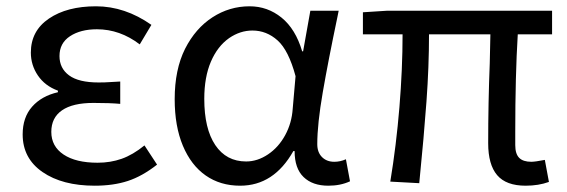

<svg xmlns="http://www.w3.org/2000/svg" viewBox="-20 -577 1802 610"><path d="M52 -150Q52 -204 82 -238Q112 -272 164 -284V-289Q123 -304 100.5 -337Q78 -370 78 -410Q78 -479 135.5 -518Q193 -557 285 -557Q377 -557 461 -498L424 -436Q361 -484 288 -484Q236 -484 202.5 -462Q169 -440 169 -399Q169 -360 199.5 -337.5Q230 -315 293 -315Q315 -315 326 -316L362 -318V-247Q330 -250 277 -250Q211 -250 177 -226.5Q143 -203 143 -158Q143 -112 182 -86Q221 -60 290 -60Q331 -60 366.5 -72.5Q402 -85 439 -115L479 -54Q432 -17 386 -2Q340 13 281 13Q178 13 115 -30.5Q52 -74 52 -150Z M535 -262Q535 -356 568 -422Q601 -487 655 -522Q709 -557 773 -557Q830 -557 874.5 -521Q919 -485 940 -414H943L966 -543H1056L1052 -523Q1023 -385 1005.5 -284Q988 -183 988 -119Q988 -93 1003 -78Q1018 -63 1042 -63Q1061 -63 1079 -71L1092 -1Q1062 13 1023 13Q973 13 944.5 -14.5Q916 -42 916 -97H912Q850 13 743 13Q680 13 633.5 -19.5Q587 -52 561 -114Q535 -176 535 -262ZM910 -232 919 -335Q897 -417 862 -448.5Q827 -480 782 -480Q743 -480 708 -456Q671 -430 650 -381Q629 -332 629 -263Q629 -168 664 -116Q699 -64 762 -64Q798 -64 831.5 -86.5Q865 -109 886 -147.5Q907 -186 910 -232Z M1531 -122Q1531 -251 1536 -376L1538 -468H1343Q1343 -366 1335 -255.5Q1327 -145 1312 5L1220 0Q1239 -115 1249 -236.5Q1259 -358 1259 -468H1133V-538L1211 -543H1734V-468H1625Q1617 -337 1617 -158V-116Q1617 -88 1629.5 -75.5Q1642 -63 1668 -63Q1680 -63 1711 -69L1724 1Q1691 13 1650 13Q1588 13 1559.5 -20.5Q1531 -54 1531 -122Z"/></svg>

Font: Merged Yaku Han JP
Style: Regular
Weight: 400
Designer: Ryoko NISHIZUKA 西塚涼子 (kana, bopomofo & ideographs); Paul D. Hunt (Latin, Greek & Cyrillic); Sandoll Communications 산돌커뮤니
Foundry: Adobe
Version: Version 2.004